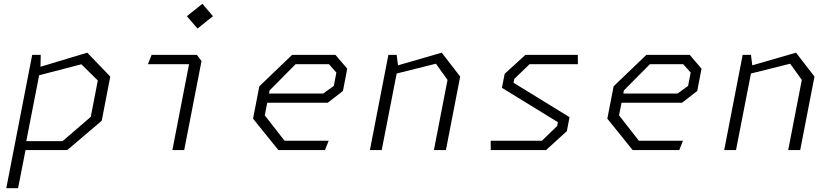

<svg xmlns="http://www.w3.org/2000/svg" viewBox="-20 -788 4380 1008"><path d="M13 200H75L114 0H333L514 -154L559 -386L438 -511.5L192.5 -437.5L194 -500H149ZM118 -47 185.5 -393 407 -450.5 493.5 -365.5 456.5 -174.5 308.5 -47Z M885 0H947L1038 -467.5L1013.5 -500H776L756.5 -451H972.5ZM961 -703 1017 -638 1098 -703 1042.5 -768Z M1441.5 0H1686L1705.5 -49H1474L1370 -182.5L1383 -248.5H1700.5L1780.5 -310.5L1803 -427.5L1741 -500H1513.5L1341.5 -335L1308.5 -165ZM1392.5 -297 1395.5 -313.5 1532 -451H1707L1746 -407L1732.5 -337L1677 -297Z M2258 0H2321L2396 -386L2299 -511.5L2069.5 -445L2062.5 -500H2019L1922 0H1984L2062.5 -402L2268.5 -453.5L2329.5 -368.5Z M2556.5 0H2846.5L2956 -99.5L2970 -173L2676 -353.5L2680 -373.5L2760 -451H3014L3013.5 -500H2738.5L2629.5 -400.5L2615 -327L2909 -146.5L2905 -126.5L2825 -49H2556Z M3301.5 0H3546L3565.5 -49H3334L3230 -182.5L3243 -248.5H3560.5L3640.5 -310.5L3663 -427.5L3601 -500H3373.5L3201.5 -335L3168.5 -165ZM3252.5 -297 3255.5 -313.5 3392 -451H3567L3606 -407L3592.5 -337L3537 -297Z M4118 0H4181L4256 -386L4159 -511.5L3929.5 -445L3922.5 -500H3879L3782 0H3844L3922.5 -402L4128.5 -453.5L4189.5 -368.5Z"/></svg>

Font: Monaspace Krypton ExtraLight
Style: Italic
Weight: 200
Italic angle: -11°
Designer: Riley Cran & the Lettermatic Team
Foundry: Lettermatic
Version: Version 1.101 (Monaspace Krypton)